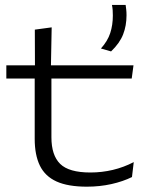

<svg xmlns="http://www.w3.org/2000/svg" viewBox="-20 -724 591 758"><path d="M476 -704.5Q477 -698 478.2 -687.5Q479.5 -677 479.5 -664Q479.5 -622.5 466 -588Q452.5 -553.5 418.5 -521L378.5 -532.5Q405 -562 415.2 -593.5Q425.5 -625 425.5 -663Q425.5 -674 424.8 -684.2Q424 -694.5 422 -704.5ZM323 13Q248.5 13 203.2 -7.5Q158 -28 137.5 -70Q117 -112 117 -176V-433.5H183V-182Q183 -111 217.5 -77Q252 -43 337 -43Q382 -43 425.2 -53.2Q468.5 -63.5 508 -84L501 -25Q465.5 -7.5 419.5 2.8Q373.5 13 323 13ZM5 -414V-466H507L500 -414ZM118 -458.5 117.5 -607 184 -616 181 -458.5Z"/></svg>

Font: Anek Latin Expanded Light
Style: Regular
Weight: 300
Width: 7
Designer: Yesha Goshar
Foundry: Ek Type
Version: Version 1.003